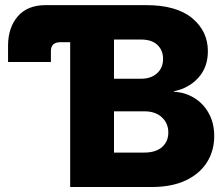

<svg xmlns="http://www.w3.org/2000/svg" viewBox="-20 -748 897 768"><path d="M12.2 -500V-564.9Q12.2 -637.2 51 -682.4Q89.8 -727.5 162.6 -727.5H564Q686 -727.5 748.8 -675.3Q811.5 -623 811.5 -543.5Q811.5 -479 773.4 -437Q735.4 -395 675.3 -382.8V-380.9Q719.7 -378.9 756.3 -356.7Q793 -334.5 814.9 -295.2Q836.9 -255.9 836.9 -203.6Q836.9 -145 807.9 -98.9Q778.8 -52.7 723.1 -26.4Q667.5 0 587.4 0H260.7V-579.1H221.2Q183.6 -579.1 183.6 -543.5V-500ZM436 -137.7H556.6Q603.5 -137.7 628.4 -159.9Q653.3 -182.1 653.3 -217.8Q653.3 -254.9 627.4 -278.8Q601.6 -302.7 557.6 -302.7H436ZM436 -433.1H544.9Q584 -433.1 608.2 -454.8Q632.3 -476.6 632.3 -512.7Q632.3 -546.9 609.6 -568.4Q586.9 -589.8 545.4 -589.8H436Z"/></svg>

Font: Inter Display Extra Bold
Style: Regular
Weight: 800
Designer: Rasmus Andersson
Foundry: rsms
Version: Version 4.000;git-4fc901f